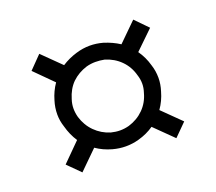

<svg xmlns="http://www.w3.org/2000/svg" viewBox="-77 -669 676 601"><g transform="rotate(-20 260.5 -368.5)"><path d="M180 -288Q201 -267 230 -258Q246 -254 260 -254Q275 -254 290 -258Q320 -267 341 -288Q362 -309 370 -339Q375 -354 375 -368Q375 -383 370 -398Q362 -428 341 -449Q320 -470 290 -479Q275 -482 260 -482Q245 -482 230 -478Q201 -469 180 -449Q160 -429 151 -398Q146 -383 146 -368Q146 -354 150 -339Q159 -309 180 -288ZM123 -464 63 -524 104 -566 165 -506Q188 -521 215 -529Q238 -536 261 -536Q282 -536 304 -530Q333 -521 356 -506L417 -566L458 -524L397 -465Q414 -441 422 -412Q429 -391 429 -368Q429 -347 422 -325Q414 -296 397 -272L458 -212L417 -171L356 -231Q333 -215 304 -207Q283 -201 260 -201Q239 -201 217 -207Q188 -215 165 -231L104 -171L63 -212L123 -272Q107 -296 99 -326Q92 -347 92 -368Q92 -391 99 -413Q107 -441 123 -464Z"/></g></svg>

Font: MM Ethnic
Style: Regular
Weight: 400
Designer: Khon Soe Zaw Thu
Version: Version 1.00 July 18, 2016, initial release